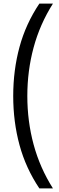

<svg xmlns="http://www.w3.org/2000/svg" viewBox="-20 -828 330 1068"><path d="M199 220Q123.5 107.5 88.5 -21.5Q53.5 -150.5 53.5 -294Q53.5 -437.5 88.5 -566.5Q123.5 -695.5 199 -808H274.5Q202 -693.5 167 -564Q132 -434.5 132 -294Q132 -153.5 167 -24Q202 105.5 274.5 220Z"/></svg>

Font: Encode Sans Cnd
Style: Regular
Weight: 400
Width: 3
Designer: Multiple Designers
Foundry: Impallari Type
Version: Version 3.002; ttfautohint (v1.8.3) -l 8 -r 50 -G 200 -x 14 